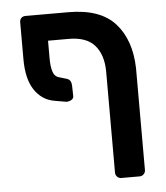

<svg xmlns="http://www.w3.org/2000/svg" viewBox="-51 -617 680 786"><g transform="rotate(-5 289.0 -223.5)"><path d="M166 -462V-388Q166 -357 172.5 -335.5Q179 -314 198 -309L231 -299Q248 -293 248 -268L249 -227Q249 -216 237.5 -210.5Q226 -205 215 -207L169 -215Q119 -224 89 -269Q59 -314 59 -395V-547Q59 -558 65.5 -564.5Q72 -571 83 -571H259Q390 -571 451 -503Q512 -435 515 -319V100Q515 110 508 117Q501 124 491 124H416Q406 124 399 117Q392 110 392 100V-318Q391 -386 356.5 -424.5Q322 -463 247 -462Z"/></g></svg>

Font: Rubik Medium
Style: Regular
Weight: 500
Designer: Hubert and Fischer
Foundry: Hubert and Fischer
Version: Version 2.300; ttfautohint (v1.8.4.7-5d5b);gftools[0.9.30]